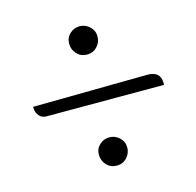

<svg xmlns="http://www.w3.org/2000/svg" viewBox="-81 -588 681 668"><g transform="rotate(-15 260.0 -254.0)"><path d="M297.5 -418.5Q283 -403 261 -403Q239 -403 224.5 -418.5Q210 -434 210 -455.5Q210 -477 225 -491Q240 -505 260.5 -505Q281 -505 296.5 -490.5Q312 -476 312 -455Q312 -434 297.5 -418.5ZM297.5 -18.5Q283 -3 261 -3Q239 -3 224.5 -18.5Q210 -34 210 -55.5Q210 -77 225 -91Q240 -105 260.5 -105Q281 -105 296.5 -90.5Q312 -76 312 -55Q312 -34 297.5 -18.5ZM492 -239Q492 -236 492 -232H69Q52 -232 43 -243Q34 -254 33 -265L32 -276L445 -281Q492 -281 492 -239Z"/></g></svg>

Font: Sedan SC
Style: Regular
Weight: 400
Designer: Sebastian Salazar
Foundry: Sebastian Salazar
Version: Version 1.001